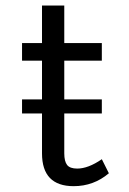

<svg xmlns="http://www.w3.org/2000/svg" viewBox="-20 -653 457 682"><path d="M129.2 -500V-633.3H208.3V-500H341.7V-437.5H208.3V-300H341.7V-250H208.3V-108.3Q208.3 -80 218.3 -67.1Q228.3 -54.2 254.2 -54.2Q293.3 -54.2 341.7 -87.5L366.7 -37.5Q312.5 8.3 241.7 8.3Q129.2 8.3 129.2 -108.3V-250H58.3V-300H129.2V-437.5H58.3V-500Z"/></svg>

Font: BoonBaan
Style: Regular
Weight: 400
Designer: Sungsit Sawaiwan
Foundry: FontUni
Version: Version 2.0